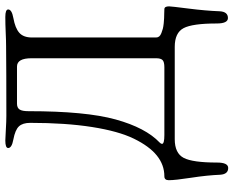

<svg xmlns="http://www.w3.org/2000/svg" viewBox="-100 -594 899 740"><g transform="rotate(-90 350.0 -223.5)"><path d="M171 -58Q166 -53 166 -49Q166 -40 200 -40H461Q482 -40 489 -47Q496 -54 496 -72V-552Q496 -608 464 -608H321Q305 -608 298.5 -598Q292 -588 292 -564Q292 -343 260 -227.5Q228 -112 171 -58ZM576 -550V-72Q576 -65 580 -60Q584 -55 593 -51.5Q602 -48 609.5 -46Q617 -44 630.5 -42.5Q644 -41 650.5 -41Q657 -41 670.5 -40.5Q684 -40 685 -40Q696 -40 696 -22Q696 -14 687.5 53Q679 120 677 174Q675 205 651 205Q630 205 630 162Q630 68 612 34Q594 0 540 0H184Q130 0 112 34.5Q94 69 94 163Q94 206 73 206Q49 206 47 175Q45 125 35.5 63.5Q26 2 26 -23Q26 -40 41 -40Q85 -40 121 -69Q157 -98 186 -157.5Q215 -217 231 -319Q247 -421 247 -557Q247 -586 233.5 -600.5Q220 -615 183 -622Q150 -628 150 -642Q150 -653 179 -653Q187 -653 220 -651Q253 -649 274 -649Q449 -649 542 -650Q563 -650 595 -651.5Q627 -653 655 -653Q684 -653 684 -642Q684 -628 651 -622Q612 -615 594 -599Q576 -583 576 -550Z"/></g></svg>

Font: EB Garamond 08
Style: Regular
Weight: 400
Version: Version 0.016 ; ttfautohint (v1.5)